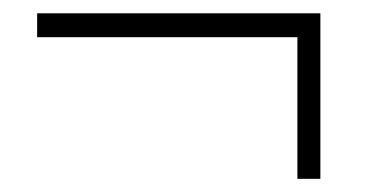

<svg xmlns="http://www.w3.org/2000/svg" viewBox="-20 -377 575 290"><path d="M36.1 -356.9H463.9V-106.9H429.2V-320.8H36.1Z"/></svg>

Font: Rawengulk
Style: Regular
Weight: 400
Version: Version 0.92